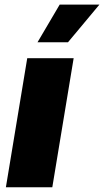

<svg xmlns="http://www.w3.org/2000/svg" viewBox="-20 -792 440 812"><path d="M4.9 0 95.2 -545.9H291.5L201.2 0ZM138.7 -613.3 232.4 -772.5H400.4L267.6 -613.3Z"/></svg>

Font: Inter Black
Style: Italic
Weight: 900
Italic angle: -9.39999°
Designer: Rasmus Andersson
Foundry: rsms
Version: Version 4.000;git-a52131595